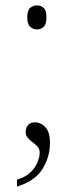

<svg xmlns="http://www.w3.org/2000/svg" viewBox="-20 -537 289 711"><path d="M43 154V128Q74 119 92 102Q110 85 118.5 64.5Q127 44 127 29Q127 15 119 6Q111 -3 100.5 -10.5Q90 -18 82.5 -27Q75 -36 75 -47Q75 -64 84 -74Q93 -84 109 -84Q131 -84 148 -66Q165 -48 165 -8Q165 44 137.5 88.5Q110 133 43 154ZM117 -428Q103 -428 92 -437.5Q81 -447 81 -473Q81 -499 92 -508Q103 -517 117 -517Q131 -517 141.5 -508Q152 -499 152 -473Q152 -447 141.5 -437.5Q131 -428 117 -428Z"/></svg>

Font: Noto Serif Kannada ExtraLight
Style: Regular
Weight: 250
Version: Version 2.003